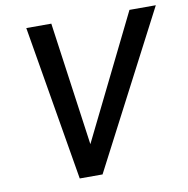

<svg xmlns="http://www.w3.org/2000/svg" viewBox="-79 -777 838 854"><g transform="rotate(-10 340.0 -350.0)"><path d="M680 -700 316 0H213L95 -700H208L286 -142L561 -700Z"/></g></svg>

Font: Sarabun Medium
Style: Italic
Weight: 500
Italic angle: -10°
Designer: Suppakit Chalermlarp | Katatrad Co.,Ltd.
Foundry: Cadson Demak Co.,Ltd.
Version: Version 1.000; ttfautohint (v1.6)